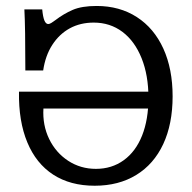

<svg xmlns="http://www.w3.org/2000/svg" viewBox="-20 -602 633 634"><path d="M42.7 -299.2H500L500.8 -243.5H123.4Q120.2 -188.7 142.3 -143.1Q164.5 -97.6 205.2 -71Q246 -44.4 296.8 -44.4Q349.2 -44.4 388.7 -73Q428.2 -101.6 449.2 -154.4Q470.2 -207.3 470.2 -279Q470.2 -353.2 447.6 -409.7Q425 -466.1 384.3 -496.8Q343.5 -527.4 289.5 -527.4Q245.2 -527.4 210.5 -508.5Q175.8 -489.5 152.8 -454Q129.8 -418.5 122.6 -369.4H63.7Q63.7 -441.9 62.9 -491.5Q62.1 -541.1 60.5 -571H119.4Q121.8 -546 126.6 -534.3Q131.5 -522.6 139.5 -522.6Q143.5 -522.6 150 -526.6Q156.5 -530.6 162.9 -535.5Q190.3 -556.5 220.2 -569.4Q250 -582.3 299.2 -582.3Q375 -582.3 431.9 -545.6Q488.7 -508.9 519.4 -441.5Q550 -374.2 550 -283.9Q550 -192.7 519 -126.2Q487.9 -59.7 429.8 -24.2Q371.8 11.3 292.7 11.3Q212.1 11.3 155.6 -25.4Q99.2 -62.1 70.2 -131.9Q41.1 -201.6 42.7 -299.2Z"/></svg>

Font: Playfair Micro SmCond SmLight
Style: Regular
Weight: 360
Width: 4
Designer: Claus Eggers Sørensen
Foundry: Claus Eggers Sørensen
Version: Version 2.100;Glyphs 3.2 (3219)